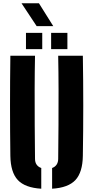

<svg xmlns="http://www.w3.org/2000/svg" viewBox="-20 -1139 567 1168"><path d="M43 -191Q41 -342 41 -495.8Q41 -649.5 43 -800H193Q191 -699.5 190.8 -593Q190.5 -486.5 191.2 -380Q192 -273.5 193 -173Q193 -151.5 202.8 -137.5Q212.5 -123.5 231 -117V9Q132 3 88.2 -44Q44.5 -91 43 -191ZM297 9V-117Q315 -123.5 324.5 -137.8Q334 -152 334 -173Q335 -273.5 335.8 -380Q336.5 -486.5 336.2 -593Q336 -699.5 334 -800H484Q486.5 -649.5 486.5 -495.8Q486.5 -342 484 -191Q482.5 -91 439 -44Q395.5 3 297 9ZM291 -840V-939H390V-840ZM138 -840V-939H237V-840ZM203 -980 111 -1119H217L304 -980Z"/></svg>

Font: Big Shoulders Stencil Text Thin Black
Style: Regular
Weight: 900
Version: Version 2.001